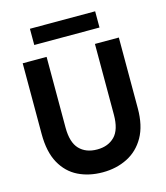

<svg xmlns="http://www.w3.org/2000/svg" viewBox="-128 -982 939 1086"><g transform="rotate(-15 341.5 -438.5)"><path d="M60 0ZM60 0ZM339 7Q259 7 196 -24Q133 -55 96.5 -121Q60 -187 60 -292V-706H200V-292Q200 -205 238 -165.5Q276 -126 342 -126Q406 -126 444.5 -165Q483 -204 483 -292V-706H623V-292Q623 -190 585.5 -124Q548 -58 483.5 -25.5Q419 7 339 7ZM532 -789H150V-884H532Z"/></g></svg>

Font: Ulagadi Sans SemiBold
Style: Regular
Weight: 600
Designer: Ninad Kale (Devanagari), Jonny Pinhorn (Latin)
Foundry: Indian Type Foundry
Version: Version 3.01;March 29, 2020;FontCreator 12.0.0.2522 64-bit; 